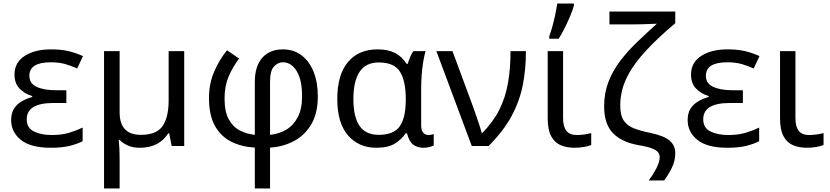

<svg xmlns="http://www.w3.org/2000/svg" viewBox="-20 -825 4692 1085"><path d="M355 -315V-243H282Q131 -243 131 -151Q131 -102 172 -82Q213 -62 273 -62Q329 -62 371.5 -75Q414 -88 447 -104V-27Q416 -11 373 -0.5Q330 10 268 10Q153 10 98 -34.5Q43 -79 43 -146Q43 -186 59.5 -211.5Q76 -237 103 -252.5Q130 -268 162 -277V-282Q117 -296 89.5 -325.5Q62 -355 62 -404Q62 -472 119.5 -509Q177 -546 268 -546Q326 -546 367.5 -536Q409 -526 449 -508L416 -438Q383 -453 348.5 -463Q314 -473 267 -473Q146 -473 146 -397Q146 -353 187.5 -334Q229 -315 299 -315Z M1021 -536V0H950L936 -72H931Q906 -32 866 -11Q826 10 770 10Q731 10 703 -2.5Q675 -15 655 -35H651Q653 -17 654.5 13Q656 43 656 84V240H568V-536H656V-190Q656 -63 776 -63Q865 -63 899 -113Q933 -163 933 -257V-536Z M1263 -541 1331 -494Q1294 -445 1271.5 -391.5Q1249 -338 1249 -268Q1249 -195 1272.5 -151.5Q1296 -108 1335 -88Q1374 -68 1420 -63V-361Q1420 -452 1462.5 -499Q1505 -546 1578 -546Q1640 -546 1684 -512.5Q1728 -479 1752 -419.5Q1776 -360 1776 -281Q1776 -184 1738.5 -121.5Q1701 -59 1639.5 -27Q1578 5 1506 9V240H1420V9Q1346 5 1287.5 -24Q1229 -53 1195 -113Q1161 -173 1161 -271Q1161 -352 1190 -419.5Q1219 -487 1263 -541ZM1579 -473Q1550 -473 1528 -449Q1506 -425 1506 -362V-63Q1557 -68 1598 -92.5Q1639 -117 1663 -163.5Q1687 -210 1687 -280Q1687 -374 1656.5 -423.5Q1626 -473 1579 -473Z M2106 10Q2008 10 1947 -59.5Q1886 -129 1886 -266Q1886 -402 1946 -474Q2006 -546 2114 -546Q2173 -546 2212.5 -525.5Q2252 -505 2278 -464H2284Q2289 -481 2297 -501Q2305 -521 2316 -536H2385Q2378 -514 2372 -478Q2366 -442 2363 -402Q2360 -362 2360 -326V-118Q2360 -87 2372 -74.5Q2384 -62 2401 -62Q2409 -62 2418 -64Q2427 -66 2431 -67V-3Q2424 1 2408 5.5Q2392 10 2375 10Q2338 10 2314.5 -8Q2291 -26 2280 -72H2273Q2250 -38 2212 -14Q2174 10 2106 10ZM2121 -63Q2204 -63 2238.5 -110.5Q2273 -158 2273 -261V-267Q2273 -367 2240.5 -419.5Q2208 -472 2120 -472Q2047 -472 2012 -419Q1977 -366 1977 -265Q1977 -165 2011.5 -114Q2046 -63 2121 -63Z M2446 -536H2537L2644 -247Q2653 -223 2664.5 -190Q2676 -157 2686.5 -125.5Q2697 -94 2702 -74H2706Q2768 -137 2802.5 -206.5Q2837 -276 2851 -357.5Q2865 -439 2865 -536H2952Q2952 -431 2933.5 -340.5Q2915 -250 2869.5 -166.5Q2824 -83 2741 0H2646Z M3162 -536V-158Q3162 -110 3180.5 -86Q3199 -62 3239 -62Q3261 -62 3284.5 -65.5Q3308 -69 3321 -73V-6Q3307 1 3280 5.5Q3253 10 3227 10Q3183 10 3148.5 -4.5Q3114 -19 3094.5 -55.5Q3075 -92 3075 -157V-536ZM3084 -606V-620Q3093 -645 3102 -677.5Q3111 -710 3118 -744Q3125 -778 3129 -805H3223V-794Q3218 -772 3204 -738.5Q3190 -705 3172.5 -669.5Q3155 -634 3137 -606Z M3796 40Q3796 84 3776.5 123.5Q3757 163 3733 195H3646Q3670 163 3689 126.5Q3708 90 3708 63Q3708 49 3700 37Q3692 25 3666.5 14.5Q3641 4 3587 -5Q3492 -22 3443 -73.5Q3394 -125 3394 -224Q3394 -299 3418 -361.5Q3442 -424 3483.5 -479Q3525 -534 3579 -586Q3633 -638 3692 -691Q3688 -691 3665.5 -690Q3643 -689 3610.5 -688Q3578 -687 3544 -687H3424V-760H3796V-694Q3693 -607 3630.5 -538.5Q3568 -470 3537 -415Q3506 -360 3495.5 -315Q3485 -270 3485 -230Q3485 -173 3505 -143.5Q3525 -114 3563 -99.5Q3601 -85 3655 -74Q3732 -58 3764 -30.5Q3796 -3 3796 40Z M4178 -315V-243H4105Q3954 -243 3954 -151Q3954 -102 3995 -82Q4036 -62 4096 -62Q4152 -62 4194.5 -75Q4237 -88 4270 -104V-27Q4239 -11 4196 -0.5Q4153 10 4091 10Q3976 10 3921 -34.5Q3866 -79 3866 -146Q3866 -186 3882.5 -211.5Q3899 -237 3926 -252.5Q3953 -268 3985 -277V-282Q3940 -296 3912.5 -325.5Q3885 -355 3885 -404Q3885 -472 3942.5 -509Q4000 -546 4091 -546Q4149 -546 4190.5 -536Q4232 -526 4272 -508L4239 -438Q4206 -453 4171.5 -463Q4137 -473 4090 -473Q3969 -473 3969 -397Q3969 -353 4010.5 -334Q4052 -315 4122 -315Z M4475 -536V-158Q4475 -110 4493.5 -86Q4512 -62 4552 -62Q4574 -62 4597.5 -65.5Q4621 -69 4634 -73V-6Q4620 1 4593 5.5Q4566 10 4540 10Q4496 10 4461.5 -4.5Q4427 -19 4407.5 -55.5Q4388 -92 4388 -157V-536Z"/></svg>

Font: Noto IKEA Latin
Style: Regular
Weight: 400
Designer: Monotype Design Team
Foundry: Monotype Imaging Inc.
Version: Version 1.0